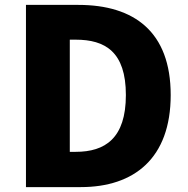

<svg xmlns="http://www.w3.org/2000/svg" viewBox="-20 -764 769 784"><path d="M86 0H310C527 0 677 -117 677 -376C677 -635 527 -744 300 -744H86ZM265 -144V-602H289C409 -602 494 -553 494 -376C494 -199 409 -144 289 -144Z"/></svg>

Font: Noto Sans CJK Black
Style: Bold
Weight: 900
Designer: Ryoko NISHIZUKA (kana & ideographs); Paul D. Hunt (Latin, Greek & Cyrillic); Wenlong ZHANG (bopomofo); Sandoll Communica
Foundry: Adobe Systems Incorporated
Version: Version 1.000;PS 1;hotconv 1.0.78;makeotf.lib2.5.61930